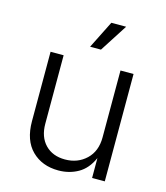

<svg xmlns="http://www.w3.org/2000/svg" viewBox="-114 -849 817 943"><g transform="rotate(15 294.5 -377.0)"><path d="M270.5 7.3Q187.5 7.3 135.5 -44.2Q83.5 -95.7 83.5 -192.9V-545.9H149.9V-197.8Q149.9 -130.9 187.5 -92Q225.1 -53.2 288.1 -53.2Q352.5 -53.2 395.8 -94.2Q439 -135.3 439 -205.6V-545.9H505.4V0H440.9V-101.1Q415.5 -43.5 370.6 -18.1Q325.7 7.3 270.5 7.3ZM264.6 -620.1 335 -760.7H410.2L319.8 -620.1Z"/></g></svg>

Font: Inter Light
Style: Regular
Weight: 300
Designer: Rasmus Andersson
Foundry: rsms
Version: Version 4.000;git-a52131595